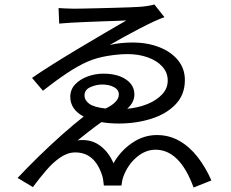

<svg xmlns="http://www.w3.org/2000/svg" viewBox="-20 -794 1040 863"><path d="M243.2 -757.8Q254.9 -757.3 274.7 -756.1Q294.4 -754.9 311 -754.9Q319.3 -754.9 346.9 -755.4Q374.5 -755.9 412.4 -756.8Q450.2 -757.8 489.5 -758.8Q528.8 -759.8 560.5 -761Q592.3 -762.2 606.9 -763.2Q627.9 -764.6 646.7 -767.8Q665.5 -771 673.8 -773.9L719.2 -716.8Q700.7 -710.9 670.9 -697Q641.1 -683.1 606.2 -665Q571.3 -647 536.4 -627.7Q501.5 -608.4 473.1 -591.8Q500 -598.1 527.1 -600.6Q554.2 -603 579.1 -603Q643.1 -602.5 695.8 -582Q748.5 -561.5 779.8 -523.7Q811 -485.8 811 -434.1Q811 -368.7 769.5 -325.2Q728 -281.7 660.2 -260.3Q592.3 -238.8 514.2 -238.8Q470.7 -238.8 436 -245.1Q408.2 -225.6 379.2 -202.9Q350.1 -180.2 329.1 -163.1Q385.3 -170.4 426.3 -141.8Q467.3 -113.3 490.2 -60.1Q520.5 -114.7 572.8 -150.9Q625 -187 685.1 -187Q740.7 -187 786.6 -160.6Q832.5 -134.3 868.4 -88.1Q904.3 -42 930.2 17.1L850.1 48.8Q788.1 -121.1 679.2 -121.1Q633.8 -121.1 594.2 -87.4Q554.7 -53.7 535.2 -2Q531.2 7.8 529.1 19.8Q526.9 31.7 525.9 40H446.8Q445.3 29.3 444.1 18.1Q442.9 6.8 439.9 -2.9Q406.7 -108.9 318.8 -108.9Q284.2 -108.9 251.2 -86.4Q218.3 -64 187.7 -28.3Q157.2 7.3 127.9 46.9L59.1 5.9Q101.6 -39.6 153.8 -90.6Q206.1 -141.6 259 -188.7Q312 -235.8 356 -270Q295.9 -302.2 295.9 -358.9Q295.9 -391.6 317.9 -414.8Q339.8 -438 374 -450.4Q408.2 -462.9 444.8 -462.9Q507.3 -462.9 545.7 -437.3Q584 -411.6 584 -369.1Q584 -334 551.8 -305.2Q601.6 -309.6 642.8 -326.4Q684.1 -343.3 709 -370.1Q733.9 -397 733.9 -432.1Q733.9 -468.3 709.2 -495.1Q684.6 -522 643.6 -536.4Q602.5 -550.8 554.2 -550.8Q512.2 -550.8 462.6 -542.5Q413.1 -534.2 374 -517.1Q332 -499 282.5 -466.1Q232.9 -433.1 172.9 -386.2L124 -443.8Q162.6 -470.7 217 -504.9Q271.5 -539.1 331.8 -575.2Q392.1 -611.3 448.7 -644.5Q505.4 -677.7 547.9 -702.1Q536.6 -701.2 508.8 -700.4Q481 -699.7 444.3 -698.2Q407.7 -696.8 369.4 -695.3Q331.1 -693.8 298.3 -691.9Q265.6 -689.9 246.1 -688ZM454.1 -306.2Q481.9 -318.8 498 -335Q514.2 -351.1 514.2 -369.1Q514.2 -390.6 492.4 -402.3Q470.7 -414.1 439 -414.1Q412.6 -414.1 386.2 -402.3Q359.9 -390.6 359.9 -365.2Q359.9 -343.3 381.1 -327.6Q402.3 -312 454.1 -306.2Z"/></svg>

Font: Source Han Sans CN
Style: Regular
Weight: 400
Designer: Ryoko NISHIZUKA  (kana, bopomofo & ideographs); Paul D. Hunt (Latin, Greek & Cyrillic); Sandoll Communications , Soo-you
Foundry: Adobe
Version: Version 2.004;hotconv 1.0.118;makeotfexe 2.5.65603